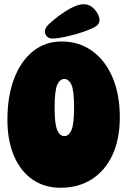

<svg xmlns="http://www.w3.org/2000/svg" viewBox="-20 -894 601 907"><path d="M266 -7Q190 -7 133.5 -46Q77 -85 46 -157.5Q15 -230 15 -329Q15 -439 46.5 -522Q78 -605 135.5 -651.5Q193 -698 271 -698Q354 -698 416 -653Q478 -608 512 -527.5Q546 -447 546 -340Q546 -237 511.5 -162.5Q477 -88 414 -47.5Q351 -7 266 -7ZM284 -251Q305 -251 317.5 -279Q330 -307 330 -386Q330 -466 317.5 -493.5Q305 -521 284 -521Q263 -521 250.5 -493.5Q238 -466 238 -386Q238 -307 250.5 -279Q263 -251 284 -251ZM192 -745Q192 -762 210.5 -779.5Q229 -797 258 -819Q293 -845 323 -859.5Q353 -874 375 -874Q398 -874 414.5 -861Q431 -848 440.5 -830.5Q450 -813 450 -799Q450 -778 426 -765.5Q402 -753 372 -743Q334 -730 292.5 -721Q251 -712 227 -712Q211 -712 201.5 -722Q192 -732 192 -745Z"/></svg>

Font: DynaPuff Condensed
Style: Bold
Weight: 700
Width: 3
Designer: Toshi Omagari, Jennifer Daniel
Foundry: Google Fonts
Version: Version 2.000; ttfautohint (v1.8.4.7-5d5b)